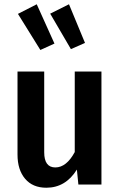

<svg xmlns="http://www.w3.org/2000/svg" viewBox="-20 -864 561 899"><path d="M152 -844 235 -660 169 -630 64 -799ZM303 -844 378 -663 312 -634 215 -800ZM455 -529V0H347L340 -70Q287 15 197 15Q133 15 97.5 -27Q62 -69 62 -140V-529H187V-151Q187 -80 239 -80Q291 -80 330 -152V-529Z"/></svg>

Font: Fira Sans Condensed Medium
Style: Regular
Weight: 500
Width: 3
Designer: Carrois Corporate & Edenspiekermann AG
Foundry: Carrois Corporate GbR & Edenspiekermann AG
Version: Version 4.203;PS 004.203;hotconv 1.0.88;makeotf.lib2.5.64775